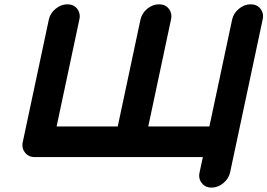

<svg xmlns="http://www.w3.org/2000/svg" viewBox="-20 -729 1241 891"><path d="M1198.7 -637.7 1047.9 70.8Q1041.5 100.1 1016.4 120.8Q991.2 141.6 961.9 141.6Q932.6 141.6 916.5 120.6Q904.3 106 904.3 86.4Q904.3 79.1 906.2 70.8L921.4 0H141.6Q112.3 0 96.2 -21Q84 -35.6 84 -55.2Q84 -62.5 85.9 -70.8L206.5 -637.7Q212.9 -667.5 238 -688.2Q263.2 -709 292.5 -709Q321.8 -709 337.9 -688.5Q350.1 -673.3 350.1 -653.3Q350.1 -646 348.1 -637.7L242.7 -142.1H526.4L631.8 -637.7Q638.2 -667.5 663.3 -688.2Q688.5 -709 717.8 -709Q747.1 -709 763.2 -688.5Q775.4 -673.3 775.4 -653.3Q775.4 -646 773.4 -637.7L668 -142.1H951.7L1057.1 -637.7Q1063.5 -667.5 1088.6 -688.2Q1113.8 -709 1143.1 -709Q1172.4 -709 1188.5 -688.5Q1200.7 -673.3 1200.7 -653.3Q1200.7 -646 1198.7 -637.7Z"/></svg>

Font: Robtronika
Style: Italic
Weight: 400
Italic angle: -12°
Designer: GGBot
Version: 1.00